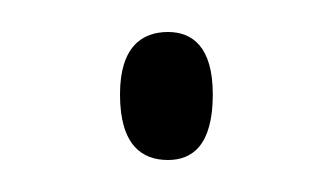

<svg xmlns="http://www.w3.org/2000/svg" viewBox="-20 -417 208 120"><path d="M85 -317C100 -317 113 -326 113 -358C113 -388 100 -397 85 -397C69 -397 55 -388 55 -358C55 -326 69 -317 85 -317Z"/></svg>

Font: Noto Serif Georgian Condensed Thin
Style: Regular
Weight: 100
Width: 3
Designer: Monotype Design Team, Akaki Razmadze
Foundry: Google LLC
Version: Version 2.003